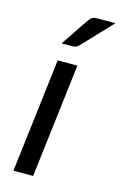

<svg xmlns="http://www.w3.org/2000/svg" viewBox="-113 -774 520 824"><g transform="rotate(15 147.0 -362.0)"><path d="M183 -506.5 122 0H34.5L95.5 -506.5ZM293.5 -724.5 171.5 -595.5Q164.5 -588 158 -584.8Q151.5 -581.5 142 -581.5H93L174.5 -702.5Q182 -714 190.2 -719.2Q198.5 -724.5 213.5 -724.5Z"/></g></svg>

Font: Lato 2
Style: Italic
Weight: 400
Italic angle: -7°
Designer: Lukasz Dziedzic with Adam Twardoch and Botio Nikoltchev
Foundry: tyPoland Lukasz Dziedzic
Version: Version 2.015; 2015-08-06; http://www.latofonts.com/